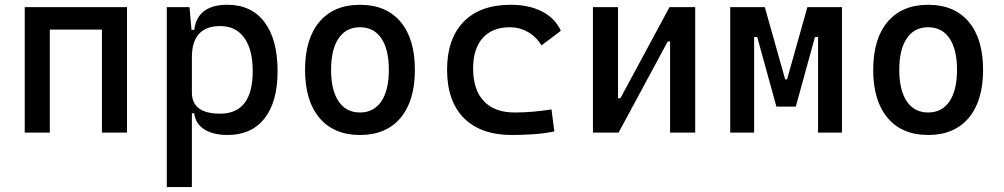

<svg xmlns="http://www.w3.org/2000/svg" viewBox="-20 -547 4142 792"><path d="M82 0V-517.6H503.9V0H400.4V-424.8H185.5V0Z M668 224.6V-517.6H761.7L770 -423.8H781.2Q794.4 -527.3 918 -527.3Q1017.1 -527.3 1071 -455.8Q1125 -384.3 1125 -253.9Q1125 -126.5 1071 -58.3Q1017.1 9.8 918.9 9.8Q860.4 9.8 823.5 -12.9Q786.6 -35.6 781.2 -80.1H771.5V224.6ZM888.7 -439.5Q771.5 -439.5 771.5 -310.5V-166Q771.5 -78.1 887.7 -78.1Q1022.5 -78.1 1022.5 -253.9Q1022.5 -342.8 987.5 -391.1Q952.6 -439.5 888.7 -439.5Z M1464.8 9.8Q1357.4 9.8 1297.9 -60.5Q1238.3 -130.9 1238.3 -258.8Q1238.3 -387.2 1297.9 -457.3Q1357.4 -527.3 1464.8 -527.3Q1572.8 -527.3 1632.1 -457.3Q1691.4 -387.2 1691.4 -258.8Q1691.4 -130.9 1632.1 -60.5Q1572.8 9.8 1464.8 9.8ZM1464.8 -83Q1522 -83 1553 -128.9Q1584 -174.8 1584 -258.8Q1584 -343.3 1553 -388.9Q1522 -434.6 1464.8 -434.6Q1407.7 -434.6 1376.7 -388.9Q1345.7 -343.3 1345.7 -258.8Q1345.7 -174.8 1376.7 -128.9Q1407.7 -83 1464.8 -83Z M2090.8 9.8Q1963.4 9.8 1893.8 -59.8Q1824.2 -129.4 1824.2 -259.8Q1824.2 -386.7 1892.3 -457Q1960.4 -527.3 2086.9 -527.3Q2162.6 -527.3 2216.6 -499.3Q2270.5 -471.2 2293.5 -419.9L2213.9 -359.9Q2191.9 -395.5 2157.7 -415Q2123.5 -434.6 2083 -434.6Q2011.2 -434.6 1971.4 -390.4Q1931.6 -346.2 1931.6 -264.6Q1931.6 -176.3 1976.1 -129.6Q2020.5 -83 2102.5 -83Q2141.6 -83 2179.9 -86.4Q2218.3 -89.8 2254.9 -95.7L2266.6 -4.9Q2224.1 3.9 2179.2 6.8Q2134.3 9.8 2090.8 9.8Z M2425.8 0V-517.6H2529.3V-141.6H2539.1L2741.7 -517.6H2847.7V0H2744.1V-376H2734.4L2531.7 0Z M2992.2 0V-517.6H3134.8L3218.8 -219.7H3226.6L3310.5 -517.6H3453.1V0H3354.5V-394.5H3341.8L3262.7 -107.4H3182.6L3103.5 -394.5H3090.8V0Z M3808.6 9.8Q3701.2 9.8 3641.6 -60.5Q3582 -130.9 3582 -258.8Q3582 -387.2 3641.6 -457.3Q3701.2 -527.3 3808.6 -527.3Q3916.5 -527.3 3975.8 -457.3Q4035.2 -387.2 4035.2 -258.8Q4035.2 -130.9 3975.8 -60.5Q3916.5 9.8 3808.6 9.8ZM3808.6 -83Q3865.7 -83 3896.7 -128.9Q3927.7 -174.8 3927.7 -258.8Q3927.7 -343.3 3896.7 -388.9Q3865.7 -434.6 3808.6 -434.6Q3751.5 -434.6 3720.5 -388.9Q3689.5 -343.3 3689.5 -258.8Q3689.5 -174.8 3720.5 -128.9Q3751.5 -83 3808.6 -83Z"/></svg>

Font: Caskaydia Cove
Style: Regular
Weight: 400
Monospace: yes
Designer: Aaron Bell
Foundry: Saja Typeworks
Version: Version 4.300; ttfautohint (v1.8.3)